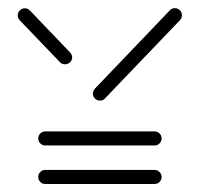

<svg xmlns="http://www.w3.org/2000/svg" viewBox="-20 -540 500 480"><path d="M75.6 -97.4Q75.6 -104.8 80.7 -110Q85.9 -115.2 93 -115.2H366.3Q373.7 -115.2 378.9 -110Q384.1 -104.8 384.1 -97.4Q384.1 -90.4 378.9 -85.2Q373.7 -80 366.3 -80H93Q85.9 -80 80.7 -85.2Q75.6 -90.4 75.6 -97.4ZM75.6 -193.7Q75.6 -201.1 80.7 -206.3Q85.9 -211.5 93 -211.5H366.3Q373.7 -211.5 378.9 -206.3Q384.1 -201.1 384.1 -193.7Q384.1 -186.7 378.9 -181.5Q373.7 -176.3 366.3 -176.3H93Q85.9 -176.3 80.7 -181.5Q75.6 -186.7 75.6 -193.7ZM160.4 -396.7Q160.4 -389.6 155.2 -384.4Q150 -379.3 142.6 -379.3Q134.4 -379.3 130 -384.4L29.3 -489.3Q24.4 -494.8 24.4 -501.5Q24.4 -508.9 29.6 -514.1Q34.8 -519.3 42.2 -519.3Q49.3 -519.3 54.8 -513.7L155.2 -408.9Q160.4 -403 160.4 -396.7ZM417 -519.6Q424.4 -519.6 429.6 -514.4Q434.8 -509.3 434.8 -501.9Q434.8 -495.2 430 -489.6L242.2 -293.7Q237.8 -288.5 229.6 -288.5Q222.6 -288.5 217.4 -293.7Q212.2 -298.9 212.2 -305.9Q212.2 -312.6 217 -318.1L405.2 -514.8Q410 -519.6 417 -519.6Z"/></svg>

Font: 26F Galaxy Sans Light
Style: Regular
Weight: 300
Designer: C₂₉H₂₅N₃O₅
Version: Version 1.100